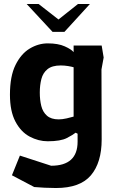

<svg xmlns="http://www.w3.org/2000/svg" viewBox="-20 -702 581 965"><path d="M261 243Q236 243 204 241.5Q172 240 152 238L40 179L80 80L237 131Q370 131 370 10V-30L360 -35Q348 -25 316.5 -8.5Q285 8 220 8Q173 8 129 -15.5Q85 -39 57.5 -91Q30 -143 30 -226Q30 -319 58 -375.5Q86 -432 129.5 -458Q173 -484 220 -484Q272 -484 305.5 -469Q339 -454 350 -440V-473H491L501 -413L490 -353L491 -1Q491 115 437 179Q383 243 261 243ZM275 -102Q293 -102 315 -107Q337 -112 350 -116V-364Q340 -367 322 -370Q304 -373 285 -373Q242 -373 219 -354.5Q196 -336 188 -305Q180 -274 180 -237Q180 -200 187.5 -169.5Q195 -139 216 -120.5Q237 -102 275 -102ZM114 -682 244 -542H304L432 -682H372L274 -604L174 -682Z"/></svg>

Font: Rowdies Light
Style: Regular
Weight: 300
Designer: Jaikishan Patel
Version: Version 1.000; ttfautohint (v1.8.3)